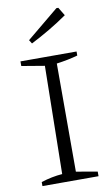

<svg xmlns="http://www.w3.org/2000/svg" viewBox="-97 -932 570 981"><g transform="rotate(-10 188.0 -441.5)"><path d="M41 0V-21Q69 -30 96.5 -35.5Q124 -41 151 -43L160 -603L41 -623V-647H332V-626Q307 -619 279.5 -613.5Q252 -608 222 -604V-43L332 -24V0ZM115 -727 103 -746 269 -883H279L305 -840Q259 -808 211.5 -780Q164 -752 115 -727Z"/></g></svg>

Font: Piazzolla SC Light
Style: Regular
Weight: 300
Designer: Juan Pablo del Peral
Foundry: Huerta Tipografica
Version: Version 1.330